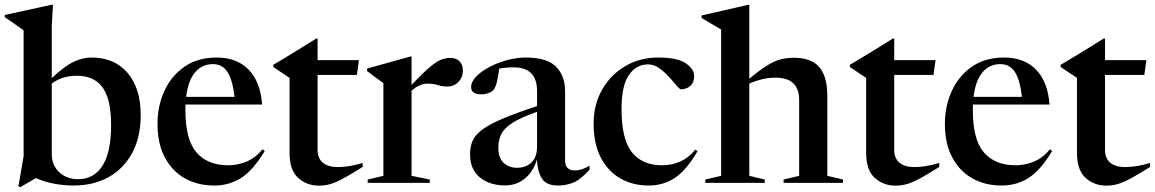

<svg xmlns="http://www.w3.org/2000/svg" viewBox="-27 -763 4818 801"><path d="M280 11Q239.5 11 199.2 3.5Q159 -4 123 -20L57 18L50 14L71.5 -111.5V-636.5Q62 -643.5 42.2 -657.2Q22.5 -671 -7 -691.5V-700.5L187 -743H194L189 -655V-437Q241.5 -487 280 -505Q318.5 -523 354.5 -523Q451 -523 505.5 -458.5Q560 -394 560 -283.5Q560 -190 524 -124Q488 -58 425 -23.5Q362 11 280 11ZM189 -120Q189 -73.5 220.2 -44.5Q251.5 -15.5 299 -15.5Q364.5 -15.5 400.5 -71.5Q436.5 -127.5 436.5 -242Q436.5 -348.5 401.2 -397.8Q366 -447 293.5 -447Q265 -447 239.2 -439.8Q213.5 -432.5 189 -414.5Z M877 -523Q961 -523 1010.2 -472.5Q1059.5 -422 1066.5 -327H747Q746.5 -315.5 746.5 -303Q746.5 -180.5 792.8 -127Q839 -73.5 925 -73.5Q966 -73.5 1003 -89.5Q1040 -105.5 1068 -140L1077.5 -133Q1029 -52.5 979.2 -20.8Q929.5 11 866.5 11Q798 11 744.8 -18.8Q691.5 -48.5 660.8 -106Q630 -163.5 630 -246.5Q630 -321 659 -384Q688 -447 743 -485Q798 -523 877 -523ZM861.5 -495.5Q816 -495.5 787 -461.5Q758 -427.5 749.5 -359H951.5Q943 -431.5 921.5 -463.5Q900 -495.5 861.5 -495.5Z M1298 -138Q1298 -102 1320.2 -84Q1342.5 -66 1381.5 -66Q1404 -66 1428.5 -69.8Q1453 -73.5 1486 -83V-66.5Q1437.5 -36 1406.2 -19Q1375 -2 1351.8 4.8Q1328.5 11.5 1303.5 11.5Q1253 11.5 1217 -20.8Q1181 -53 1181 -125.5V-438L1113 -483.5V-492.5Q1122 -498 1149.8 -514.5Q1177.5 -531 1215.2 -554.2Q1253 -577.5 1292 -602H1298V-512H1470.5L1462 -450.5H1298Z M1852 -521.5Q1875.5 -521.5 1889.8 -507.5Q1904 -493.5 1904 -469.5Q1904 -440 1885.2 -421Q1866.5 -402 1839 -402Q1817.5 -402 1799.8 -408Q1782 -414 1757 -414Q1738 -414 1722 -406.2Q1706 -398.5 1690 -385V-29.5L1766 -14V0H1507V-14L1572.5 -29.5V-416Q1563 -423.5 1547.5 -434.5Q1532 -445.5 1504.5 -466.5V-477L1686 -527.5H1690V-408.5Q1738.5 -460 1767.2 -484Q1796 -508 1815 -514.8Q1834 -521.5 1852 -521.5Z M2432.5 -55Q2395 -13.5 2364.8 -1.2Q2334.5 11 2300.5 11Q2254 11 2235 -16.5Q2216 -44 2213 -97Q2198 -47.5 2163 -18.5Q2128 10.5 2080.5 10.5Q2015 10.5 1974.5 -23.2Q1934 -57 1934 -119.5Q1934 -150.5 1944.2 -174.8Q1954.5 -199 1983.2 -221Q2012 -243 2067.5 -266.8Q2123 -290.5 2213.5 -320.5V-383Q2213.5 -482 2116 -482Q2082 -482 2055.5 -476.5Q2052 -446.5 2046.5 -423Q2041 -399.5 2032.5 -389Q2025.5 -380 2011.2 -374.8Q1997 -369.5 1981.5 -369.5Q1938.5 -369.5 1938.5 -400Q1938.5 -421.5 1959.2 -443.2Q1980 -465 2013.8 -483Q2047.5 -501 2087.5 -512Q2127.5 -523 2166 -523Q2255.5 -523 2293 -484.5Q2330.5 -446 2330.5 -382.5V-94.5Q2330.5 -71.5 2341.2 -61.8Q2352 -52 2370 -52Q2401 -52 2432.5 -72ZM2052 -146.5Q2052 -104 2074.2 -83.5Q2096.5 -63 2129.5 -63Q2167 -63 2190.2 -85.2Q2213.5 -107.5 2213.5 -151.5V-296.5Q2145 -272.5 2110.5 -250.2Q2076 -228 2064 -203Q2052 -178 2052 -146.5Z M2719.5 -523Q2799 -523 2834 -499Q2869 -475 2869 -445Q2869 -420 2853.5 -405.2Q2838 -390.5 2814 -390.5Q2808.5 -390.5 2795.5 -406.2Q2782.5 -422 2763.8 -442.5Q2745 -463 2723 -478.8Q2701 -494.5 2677 -494.5Q2628 -494.5 2597 -450.5Q2566 -406.5 2566 -307.5Q2566 -182 2609.2 -127.8Q2652.5 -73.5 2735 -73.5Q2775.5 -73.5 2811 -89.2Q2846.5 -105 2874 -139L2883 -132Q2836 -52 2788 -20.5Q2740 11 2679 11Q2612.5 11 2560.8 -18.8Q2509 -48.5 2479.2 -106Q2449.5 -163.5 2449.5 -247Q2449.5 -326.5 2485 -389Q2520.5 -451.5 2581.5 -487.2Q2642.5 -523 2719.5 -523Z M3163.5 0H2915.5V-14L2981.5 -29.5V-640Q2971.5 -645.5 2950.5 -658Q2929.5 -670.5 2900 -688V-698.5L3094.5 -743H3099V-434.5Q3143.5 -471.5 3174 -490.2Q3204.5 -509 3230 -515.5Q3255.5 -522 3285.5 -522Q3357.5 -522 3391 -483Q3424.5 -444 3424.5 -362.5V-29.5L3490 -14V0H3242V-14L3307 -29.5V-346Q3307 -439 3208 -439Q3178 -439 3149.8 -431.8Q3121.5 -424.5 3099 -414.5V-29.5L3163.5 -14Z M3703.5 -138Q3703.5 -102 3725.8 -84Q3748 -66 3787 -66Q3809.5 -66 3834 -69.8Q3858.5 -73.5 3891.5 -83V-66.5Q3843 -36 3811.8 -19Q3780.5 -2 3757.2 4.8Q3734 11.5 3709 11.5Q3658.5 11.5 3622.5 -20.8Q3586.5 -53 3586.5 -125.5V-438L3518.5 -483.5V-492.5Q3527.5 -498 3555.2 -514.5Q3583 -531 3620.8 -554.2Q3658.5 -577.5 3697.5 -602H3703.5V-512H3876L3867.5 -450.5H3703.5Z M4162 -523Q4246 -523 4295.2 -472.5Q4344.5 -422 4351.5 -327H4032Q4031.5 -315.5 4031.5 -303Q4031.5 -180.5 4077.8 -127Q4124 -73.5 4210 -73.5Q4251 -73.5 4288 -89.5Q4325 -105.5 4353 -140L4362.5 -133Q4314 -52.5 4264.2 -20.8Q4214.5 11 4151.5 11Q4083 11 4029.8 -18.8Q3976.5 -48.5 3945.8 -106Q3915 -163.5 3915 -246.5Q3915 -321 3944 -384Q3973 -447 4028 -485Q4083 -523 4162 -523ZM4146.5 -495.5Q4101 -495.5 4072 -461.5Q4043 -427.5 4034.5 -359H4236.5Q4228 -431.5 4206.5 -463.5Q4185 -495.5 4146.5 -495.5Z M4583 -138Q4583 -102 4605.2 -84Q4627.5 -66 4666.5 -66Q4689 -66 4713.5 -69.8Q4738 -73.5 4771 -83V-66.5Q4722.5 -36 4691.2 -19Q4660 -2 4636.8 4.8Q4613.5 11.5 4588.5 11.5Q4538 11.5 4502 -20.8Q4466 -53 4466 -125.5V-438L4398 -483.5V-492.5Q4407 -498 4434.8 -514.5Q4462.5 -531 4500.2 -554.2Q4538 -577.5 4577 -602H4583V-512H4755.5L4747 -450.5H4583Z"/></svg>

Font: Newsreader 72pt Medium
Style: Regular
Weight: 500
Designer: Hugues Gentile
Foundry: Production Type
Version: Version 1.003; ttfautohint (v1.8.3)